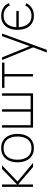

<svg xmlns="http://www.w3.org/2000/svg" viewBox="1234 -1830 835 3344"><g transform="rotate(-90 1652.0 -157.5)"><path d="M112 0H70V-540H112V-280L382 -540H445L163 -270L488 0H416L112 -260Z M745 15Q665 15 610 -21.5Q555 -58 526.5 -122.5Q498 -187 498 -271Q498 -356 527 -420Q556 -484 611.2 -519.5Q666.5 -555 745 -555Q825.5 -555 880.5 -518.8Q935.5 -482.5 963.8 -418.5Q992 -354.5 992 -271Q992 -185.5 963.5 -121.2Q935 -57 879.8 -21Q824.5 15 745 15ZM745 -27Q847 -27 897 -94.8Q947 -162.5 947 -271Q947 -381.5 896.8 -447.2Q846.5 -513 745 -513Q676.5 -513 631.8 -482Q587 -451 565 -396.5Q543 -342 543 -271Q543 -161 594.2 -94Q645.5 -27 745 -27Z M1699 0H1102V-540H1144V-42H1380V-540H1422V-42H1657V-540H1699Z M2035 0H1993V-498H1794V-540H2234V-498H2035Z M2457 240H2410L2515 -42L2516 42L2279 -540H2325L2537 -16H2505L2695 -540H2740Z M3051 15Q3125.5 15 3180.5 -18.5Q3235.5 -52 3269 -117L3228 -135Q3203.5 -82 3157.5 -54.5Q3111.5 -27 3052 -27Q2957 -27 2907 -87.5Q2857 -148 2851 -249H3134V-291H2851Q2856.5 -391 2906 -452Q2955.5 -513 3052 -513Q3113 -513 3159.8 -484.5Q3206.5 -456 3229 -404L3269 -421Q3244.5 -483.5 3185.8 -519.2Q3127 -555 3048 -555Q2970.5 -555 2916.2 -519.8Q2862 -484.5 2833.5 -420.5Q2805 -356.5 2805 -270Q2805 -182.5 2834.2 -118.5Q2863.5 -54.5 2918.5 -19.8Q2973.5 15 3051 15Z"/></g></svg>

Font: Manrope Variable Light
Style: Regular
Weight: 200
Designer: Mikhail Sharanda
Foundry: Mikhail Sharanda
Version: Version 4.505